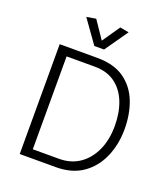

<svg xmlns="http://www.w3.org/2000/svg" viewBox="-158 -1004 980 1117"><g transform="rotate(20 332.0 -446.0)"><path d="M318 0Q418 0 484.5 -46.5Q551 -93 585 -171.5Q619 -250 619 -344Q619 -437 589.5 -513Q560 -589 496 -634.5Q432 -680 327 -680H95V0ZM330 -627Q408 -627 458.5 -589.5Q509 -552 534 -488Q559 -424 559 -343Q559 -256 529 -190.5Q499 -125 445.5 -88.5Q392 -52 320 -52H157V-627ZM318 -783 244 -892 186 -882 288 -739H348L448 -882L393 -892Z"/></g></svg>

Font: Catamaran Light
Style: Regular
Weight: 300
Designer: Pria Ravichandran
Version: Version 2.000